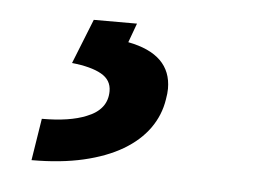

<svg xmlns="http://www.w3.org/2000/svg" viewBox="-31 -41 436 308"><g transform="rotate(5 187.0 113.5)"><path d="M29.1 230.1 39.8 162.6Q84.5 162.6 111.2 151.6Q144.2 138.8 144.2 109Q144.2 90.9 127.7 81.7Q111.2 72.4 80.3 69.2L109 -2.8H178.6L167.3 28.1Q237.2 41.5 237.2 96.9Q237.2 104.4 235.4 114.3Q231.5 139.9 216.3 161.2Q201 182.5 175.1 197.8Q149.1 213.1 112.6 221.6Q76 230.1 29.1 230.1Z"/></g></svg>

Font: Linik Sans
Style: Bold Italic
Weight: 700
Italic angle: 9°
Designer: Fonts by Rasmus Andersson / Changes by Cristiano Sobral with parts from Marc Monis
Foundry: rsms
Version: Version 3.020; ttfautohint (v1.6)